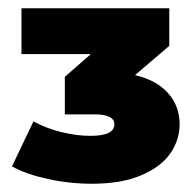

<svg xmlns="http://www.w3.org/2000/svg" viewBox="-20 -762 470 465"><path d="M387 -536.5C368.3 -557.5 341.7 -572 307 -580L390 -651V-742H32V-631H200L137 -576V-485H209C241 -485 257 -477 257 -461C257 -442.3 237.7 -433 199 -433C177 -433 153.7 -436 129 -442C104.3 -448 81.7 -456.7 61 -468L9 -359C31.7 -346.3 60.7 -336.2 96 -328.5C131.3 -320.8 167 -317 203 -317C250.3 -317 290 -323.8 322 -337.5C354 -351.2 377.5 -368.8 392.5 -390.5C407.5 -412.2 415 -435.7 415 -461C415 -490.3 405.7 -515.5 387 -536.5Z"/></svg>

Font: Montserrat Custom Black
Style: Regular
Weight: 900
Designer: Julieta Ulanovsky
Foundry: Julieta Ulanovsky
Version: Version 7.200